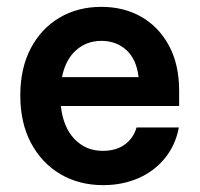

<svg xmlns="http://www.w3.org/2000/svg" viewBox="-20 -530 582 560"><path d="M280.8 10Q210.8 10 156.2 -22.1Q101.7 -54.2 70.4 -112.9Q39.2 -171.7 39.2 -251.7Q39.2 -330.8 69.6 -388.8Q100 -446.7 153.3 -478.3Q206.7 -510 275.8 -510Q340.8 -510 391.7 -481.2Q442.5 -452.5 472.5 -397.5Q502.5 -342.5 502.5 -265V-220.8H157.5Q164.2 -159.2 197.1 -124.6Q230 -90 280 -90Q318.3 -90 343.8 -108.3Q369.2 -126.7 378.3 -158.3H501.7Q491.7 -105.8 460.4 -67.9Q429.2 -30 382.9 -10Q336.7 10 280.8 10ZM160.8 -305H384.2Q378.3 -356.7 348.8 -383.8Q319.2 -410.8 275.8 -410.8Q232.5 -410.8 201.7 -383.3Q170.8 -355.8 160.8 -305Z"/></svg>

Font: Funnel Sans SemiBold
Style: Regular
Weight: 600
Designer: NORD ID, Kristian Moeller
Foundry: Dicotype
Version: Version 1.000